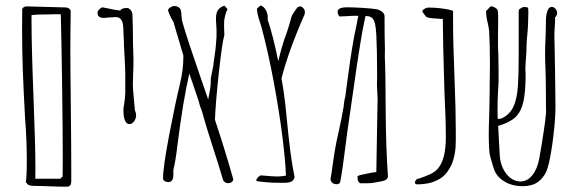

<svg xmlns="http://www.w3.org/2000/svg" viewBox="-20 -686 2149 717"><path d="M166.5 9.8Q135.7 8.3 110.8 8.3Q81.1 8.3 80.1 -3.4L76.2 -3.9Q80.1 -25.9 80.1 -85.4Q80.1 -165.5 73.7 -243.2V-242.7Q67.9 -349.1 65.2 -423.1Q62.5 -497.1 62.5 -571.3Q62.5 -623 63 -650.4Q63 -654.8 67.6 -658.4Q72.3 -662.1 79.1 -662.1L151.4 -660.2L224.6 -658.2Q232.4 -658.2 238.3 -653.6Q244.1 -648.9 244.1 -643.6Q242.7 -568.8 242.7 -499.5Q242.7 -425.8 244.1 -323.7L244.6 -262.7Q246.1 -156.7 246.1 -58.1V-9.8Q246.1 1 242.2 6.1Q238.3 11.2 229 11.2Q209.5 11.2 193.6 10.7Q177.7 10.3 166.5 9.8ZM213.9 -27.3V-28.8Q214.4 -44.9 214.4 -92.8Q214.4 -198.7 211.9 -372.3Q209.5 -545.9 207 -632.8H181.6Q174.3 -632.3 165.5 -632.3Q116.2 -632.3 97.7 -629.4V-609.4Q97.7 -508.8 105.5 -313Q112.3 -137.2 112.3 -55.7L111.8 -18.6H205.1Z M488.3 -256.8Q488.3 -243.2 480.7 -232.9Q473.1 -222.7 463.4 -222.7Q440.9 -222.7 440.9 -276.4Q440.9 -282.7 443.4 -295.9Q447.3 -318.8 447.8 -340.3V-404.3Q447.8 -424.3 446.3 -452.6L445.8 -463.4L442.9 -516.1V-527.3L441.9 -544.9Q441.9 -553.2 441.4 -557.1Q440.9 -581.5 439.2 -594Q437.5 -606.4 431.2 -614.3Q424.8 -622.1 411.1 -622.1Q402.3 -622.1 384.3 -620.6Q374.5 -619.1 368.2 -619.1Q344.2 -619.1 344.2 -637.7Q344.2 -649.9 361.8 -658.7Q371.1 -657.2 384.8 -654.3Q403.3 -649.9 429.2 -646.5Q430.7 -650.9 437.3 -653.6Q443.8 -656.2 454.1 -656.2Q461.4 -656.2 467.8 -648.7Q474.1 -641.1 474.6 -631.8Q476.6 -581.1 476.6 -526.4Q478.5 -475.6 478.5 -462.9L478 -431.2Q477.5 -427.7 477.5 -420.4Q476.1 -385.3 476.1 -367.2V-366.7Q476.1 -356.9 481.9 -294.9Q483.9 -275.4 483.4 -275.9Q488.3 -262.7 488.3 -256.8Z M838.9 -2.9H838.4Q834.5 -2 832 -2Q825.2 -2 819.8 -5.6Q814.5 -9.3 812.5 -15.6Q796.9 -68.8 772 -145.5Q752.9 -204.6 741.2 -245.6Q739.3 -253.9 737.1 -260.7Q734.9 -267.6 732.9 -273.9Q732.4 -276.9 728 -286.1L721.7 -309.1Q711.4 -340.8 698.7 -377.4L687 -411.1Q663.1 -308.6 642.1 -139.6Q635.3 -82.5 627.4 -51.3V-43V-35.6Q627.9 -21 623.5 -13.9Q619.1 -6.8 610.4 -5.9Q601.1 -5.9 595 -9.8Q588.9 -13.7 588.9 -19V-19.5Q588.4 -58.1 611.3 -179.2Q634.3 -300.3 651.9 -372.1Q665 -427.7 664.6 -471.7Q664.6 -476.1 665 -478Q648.4 -532.2 635.3 -578.1L627.9 -603.5Q619.1 -618.2 613.5 -630.6Q607.9 -643.1 607.4 -649.4Q612.3 -658.2 625 -662.6H625.5Q629.4 -663.6 632.3 -663.6Q639.6 -663.6 646.5 -659.2Q653.3 -654.8 655.3 -647.9Q657.2 -641.1 657.7 -627.4Q658.7 -611.3 661.1 -604Q669.9 -572.3 688.2 -517.1Q706.5 -461.9 727.5 -401.4Q728.5 -398.9 757.3 -314.9Q763.2 -342.8 765.4 -357.7Q767.6 -372.6 767.1 -392.6L776.9 -442.4Q776.4 -442.9 777.6 -450.7Q778.8 -458.5 780.3 -470.2V-469.7Q785.2 -500 786.6 -522.5Q789.6 -548.8 788.6 -576.2V-575.7L787.6 -593.3L786.6 -609.4Q785.6 -633.8 792.5 -646Q799.3 -658.2 817.9 -665L829.6 -651.9Q823.7 -640.1 820.1 -625Q816.4 -609.9 816.9 -597.2Q816.4 -590.3 817.4 -565.9L817.9 -555.7Q809.1 -524.9 796.9 -410.9Q784.7 -296.9 782.7 -238.8Q822.3 -119.1 850.6 -18.6Q852.1 -13.7 848.6 -9.3Q845.2 -4.9 838.9 -2.9Z M1118.7 -640.1Q1118.7 -637.7 1117.7 -632.8Q1056.6 -494.1 1031.2 -393.1Q1041.5 -337.4 1047.9 -272.9Q1057.1 -177.2 1063.5 -126.5Q1069.8 -75.7 1080.1 -23.9Q1077.1 -14.6 1072.3 -10.7Q1066.4 -6.3 1059.8 -4.9Q1053.2 -3.4 1038.6 -3.4H1020Q992.2 -3.4 964.6 -6.3Q937 -9.3 937 -10.7Q937 -16.1 941.4 -21.7Q945.8 -27.3 953.6 -31.2Q1000 -26.9 1015.1 -26.9Q1030.3 -26.9 1047.9 -30.3Q1045.9 -85.4 1034.2 -178.5Q1022.5 -271.5 1002.4 -379.2Q982.4 -486.8 957 -583L949.7 -606.4Q939.9 -635.3 939.5 -653.8L952.6 -665.5Q963.4 -663.6 971.7 -650.1Q980 -636.7 980 -620.1Q980 -614.3 979.5 -612.8Q999 -555.7 1019 -458Q1032.2 -511.7 1042.5 -541.5V-541Q1047.4 -554.2 1052.5 -569.1Q1057.6 -584 1060.1 -593.3Q1060.5 -595.2 1064 -606.9Q1066.4 -617.7 1070.3 -627.9Q1074.7 -636.7 1083.5 -648.4L1090.8 -658.7Q1097.7 -662.6 1104 -662.1Q1118.7 -654.3 1118.7 -640.1Z M1428.7 -29.8Q1428.7 -20.5 1423.1 -16.1Q1417.5 -11.7 1406.7 -9.3Q1396 -6.8 1369.1 -2.4Q1360.4 -1.5 1329.1 -1.5Q1322.3 -1.5 1318.6 -7.8Q1314.9 -14.2 1314.9 -26.4Q1314.9 -30.3 1332 -33.7Q1366.7 -41.5 1385.3 -43.9L1390.1 -318.4L1387.7 -367.7L1388.2 -394.5V-411.1Q1388.2 -499 1385.3 -555.2Q1383.8 -582.5 1380.4 -597.4Q1377 -612.3 1369.6 -618.9Q1362.3 -625.5 1349.6 -626H1344.7L1333.5 -570.3Q1316.4 -474.6 1286.1 -256.3Q1275.9 -189 1269.5 -135.7Q1259.3 -53.2 1250.5 -6.8Q1250 -2.9 1246.3 -0.5Q1242.7 2 1237.3 2Q1233.9 2 1232.4 1.5Q1223.6 0.5 1218.5 -6.1Q1213.4 -12.7 1214.8 -21Q1218.3 -38.6 1222.7 -72.8Q1229.5 -123.5 1236.3 -155.8Q1249 -213.9 1248 -210Q1250.5 -221.7 1255.4 -245.1Q1260.3 -268.6 1263.7 -290Q1264.6 -297.9 1264.6 -302.2Q1266.6 -310.1 1266.6 -314Q1267.1 -315.9 1267.6 -317.4Q1268.1 -318.8 1267.6 -318.4L1269.5 -325.2L1274.4 -363.3Q1281.7 -418 1287.6 -459Q1293.5 -500 1304.2 -559.1V-558.6L1309.6 -583L1313.5 -603Q1315.9 -619.6 1318.4 -627H1309.1Q1297.9 -627.4 1272.5 -625.5Q1252.9 -624.5 1247.6 -624.5Q1246.6 -626 1244.6 -628.9Q1242.7 -631.8 1241.7 -635Q1240.7 -638.2 1240.7 -642.1Q1240.7 -658.7 1275.9 -658.7Q1300.8 -658.7 1335 -656.5Q1369.1 -654.3 1384.3 -651.9Q1397.9 -649.4 1407 -642.1Q1416 -634.8 1416 -626Q1416 -549.3 1417.5 -500L1417 -476.1Q1419.9 -413.1 1420.4 -260.7Q1421.4 -133.8 1428.2 -35.6Q1428.7 -33.7 1428.7 -29.8Z M1529.8 -6.8Q1530.3 -9.3 1532.5 -12.5Q1534.7 -15.6 1537.1 -17.6L1545.4 -19.5Q1567.9 -26.9 1585.7 -35.2Q1603.5 -43.5 1613.8 -54.7Q1645 -88.9 1645 -174.3Q1645 -201.2 1644.3 -225.6Q1643.6 -250 1643.1 -261.7L1639.6 -347.2Q1633.8 -537.1 1633.8 -602.1V-615.2L1601.1 -617.2Q1584.5 -618.2 1574.2 -621.6Q1571.8 -622.1 1565.9 -630.4Q1560.1 -638.7 1558.1 -641.1Q1557.1 -642.6 1557.1 -643.6Q1557.1 -647.9 1564.9 -652.8Q1572.8 -657.7 1581.1 -657.7Q1602.1 -657.7 1623.3 -655.3Q1644.5 -652.8 1658.2 -649.7Q1671.9 -646.5 1671.9 -644V-607.9Q1671.9 -526.4 1677.2 -397Q1682.1 -275.4 1682.1 -196.3V-163.1Q1682.1 -146.5 1681.2 -134.3Q1680.2 -122.1 1676.8 -105Q1672.9 -86.4 1667 -72.8Q1661.1 -59.1 1650.9 -44.9Q1640.1 -29.8 1625.5 -20.3Q1610.8 -10.7 1589.4 -3.9Q1564 2.4 1539.1 2.4Q1533.7 2.4 1531.5 0.7Q1529.3 -1 1529.8 -6.8Z M2052.7 -621.1Q2053.2 -619.1 2053.2 -614.3Q2053.2 -610.8 2052.2 -596.2Q2049.8 -563 2050.3 -543.9L2050.8 -525.4Q2051.8 -480.5 2051.8 -476.1Q2052.7 -444.8 2052.7 -423.3Q2052.7 -401.9 2053.2 -387.7Q2053.2 -369.1 2054.2 -298.8Q2055.2 -263.2 2049.6 -206.1Q2043.9 -148.9 2034.7 -100.1Q2025.4 -51.3 2015.1 -35.6Q2000.5 -11.7 1980.5 -1.2Q1960.4 9.3 1931.2 9.3Q1892.6 9.3 1863.3 -8.5Q1834 -26.4 1824.2 -55.7L1818.8 -72.8Q1813 -91.8 1810.3 -103Q1807.6 -114.3 1806.6 -131.3Q1805.2 -157.7 1805.2 -182.1Q1805.2 -210.9 1806.6 -249Q1807.1 -263.7 1807.6 -287.4Q1808.1 -311 1808.6 -348.1V-359.4Q1809.6 -421.9 1809.6 -444.3Q1809.6 -518.1 1806.6 -570.8Q1806.2 -578.1 1800.8 -603.5L1800.3 -604Q1796.9 -617.2 1795.9 -631.8L1794.9 -644.5L1812.5 -662.6Q1823.2 -661.6 1831.1 -656Q1838.9 -650.4 1839.4 -643.6Q1840.3 -633.8 1840.3 -604Q1840.3 -575.7 1839.8 -558.1V-522.5Q1839.8 -498.5 1840.8 -486.8L1841.3 -458.5Q1841.3 -435.5 1841.8 -428.7V-377.9L1839.8 -343.3Q1837.9 -306.2 1837.9 -272.9L1838.4 -248.5V-248L1838.9 -242.2Q1850.1 -239.7 1868.2 -252.4Q1890.1 -267.6 1900.6 -295.2Q1911.1 -322.8 1914.1 -364.3Q1917 -405.8 1917 -481.4V-568.8V-641.6Q1917 -647 1917.7 -648.9Q1918.5 -650.9 1922.6 -653.8Q1926.8 -656.7 1934.1 -660.2Q1945.3 -659.7 1948.5 -658.9Q1951.7 -658.2 1952.4 -655Q1953.1 -651.9 1953.1 -640.6Q1953.1 -626.5 1952.1 -601.3Q1951.2 -576.2 1949.7 -562Q1946.3 -532.7 1946.3 -511.2Q1946.3 -495.1 1944.3 -470.2Q1941.9 -439.5 1941.9 -427.7Q1941.9 -422.4 1942.4 -418.5Q1942.9 -415 1942.9 -410.6Q1942.9 -342.3 1934.3 -305.2Q1925.8 -268.1 1904.3 -248Q1882.8 -228 1840.3 -215.8L1846.2 -106.4Q1847.7 -79.6 1858.4 -57.1Q1869.1 -34.7 1886.2 -21.5Q1903.3 -8.3 1922.9 -8.3Q1948.2 -8.3 1966.8 -30.3Q1985.4 -52.2 1993.2 -90.8Q2001.5 -134.8 2011.2 -200.4Q2021 -266.1 2019 -280.3Q2018.6 -295.9 2018.6 -332.5Q2018.6 -394 2016.6 -439.5Q2015.6 -457 2015.6 -486.8Q2015.6 -514.6 2017.6 -551.8Q2018.6 -585.9 2018.6 -597.7Q2018.1 -627 2023.7 -643.6Q2029.3 -660.2 2039.6 -660.2Q2047.9 -660.2 2054 -653.6Q2060.1 -647 2060.5 -637.7Q2060.5 -627.4 2052.7 -621.1Z"/></svg>

Font: Amatica SC
Style: Regular
Weight: 400
Designer: Vernon Adams, Ben Nathan
Foundry: newtypography
Version: Version 2.001